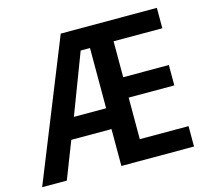

<svg xmlns="http://www.w3.org/2000/svg" viewBox="-104 -835 1042 955"><g transform="rotate(-15 417.5 -357.0)"><path d="M781 0H407V-190H200L126 0H-1L286 -714H781V-609H530V-424H765V-319H530V-105H781ZM242 -297H408V-607H360Z"/></g></svg>

Font: Noto Sans Sinhala UI SemiCondensed SemiBold
Style: Regular
Weight: 600
Width: 4
Designer: Jelle Bosma - Monotype Design Team
Foundry: Monotype Imaging Inc.
Version: Version 2.006; ttfautohint (v1.8.4.7-5d5b)